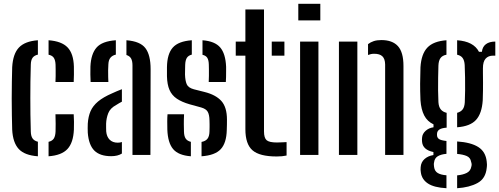

<svg xmlns="http://www.w3.org/2000/svg" viewBox="-20 -820 2642 1016"><path d="M44.5 -134Q43.5 -167 42.8 -209.8Q42 -252.5 42 -298.8Q42 -345 42.8 -388Q43.5 -431 44.5 -464.5Q48.5 -535 80.2 -568.5Q112 -602 180.5 -607V-531Q161 -526.5 152.2 -514Q143.5 -501.5 143 -478Q141.5 -431.5 141 -387.8Q140.5 -344 140.5 -301Q140.5 -258 141 -214.2Q141.5 -170.5 143 -124Q143.5 -100 152.5 -87.2Q161.5 -74.5 180.5 -70V7Q110 2 79 -31.8Q48 -65.5 44.5 -134ZM237 7V-69.5Q256.5 -74 264.8 -87Q273 -100 274 -124.5Q274.5 -144 274.5 -165.2Q274.5 -186.5 273.5 -215.5H370Q371 -200.5 371.5 -176Q372 -151.5 371 -134Q368 -65 337 -31.5Q306 2 237 7ZM273.5 -386Q274.5 -400.5 274.5 -417Q274.5 -433.5 274.5 -449.5Q274.5 -465.5 274 -478Q273 -501.5 264.8 -514Q256.5 -526.5 237 -530.5V-607Q306 -602 337.5 -569.2Q369 -536.5 371 -468Q371.5 -448.5 371.2 -425Q371 -401.5 370 -386Z M444.5 -117.5Q444 -129.5 444 -142Q444 -154.5 444.5 -166Q447 -203.5 459.2 -231.8Q471.5 -260 499 -283Q526.5 -306 574 -326.5Q586 -332 598.8 -337.5Q611.5 -343 625 -348V-282Q618 -278.5 610.8 -274.2Q603.5 -270 595 -264.5Q563 -247.5 552.8 -221Q542.5 -194.5 541.5 -165.5Q541.5 -152 541.5 -143.2Q541.5 -134.5 542 -124.5Q544.5 -96.5 560.2 -80.8Q576 -65 603 -65Q615.5 -65 625 -68.5V-7.5Q603 6.5 568.5 6.5Q509 6.5 479.2 -23.2Q449.5 -53 444.5 -117.5ZM459.5 -386Q458.5 -403.5 458.2 -425.5Q458 -447.5 458.5 -468Q461.5 -534.5 490.8 -568.2Q520 -602 593 -607V-531Q575 -527 564.8 -515Q554.5 -503 553.5 -480Q552.5 -468 552.2 -448.8Q552 -429.5 552.5 -411.8Q553 -394 553.5 -386ZM681 0V-474Q681 -497 673.8 -510.2Q666.5 -523.5 649 -529V-607Q722 -601.5 749.5 -565.2Q777 -529 777 -454L776 0Z M865.5 -134Q865 -157 865 -177.5Q865 -198 866.5 -215.5H954Q952.5 -184 952.8 -162.2Q953 -140.5 953.5 -124Q954 -99.5 962.5 -86.8Q971 -74 990 -69.5V7Q923.5 2 895.8 -31.5Q868 -65 865.5 -134ZM1046.5 7V-69Q1068 -73 1078 -86Q1088 -99 1088.5 -124.5Q1089 -139 1089 -147.2Q1089 -155.5 1089 -163Q1089 -170.5 1088.5 -183Q1088 -213 1079.2 -228.5Q1070.5 -244 1044 -251.5L984 -268Q942 -280 915.8 -297.8Q889.5 -315.5 877 -344Q864.5 -372.5 863.5 -416.5Q863.5 -431.5 863.5 -442Q863.5 -452.5 863.5 -464.5Q864.5 -534.5 894.2 -568.2Q924 -602 995 -607V-531Q977 -526.5 969 -514.2Q961 -502 960 -478Q960 -470.5 959.5 -457.5Q959 -444.5 959 -425.5Q960 -393.5 968 -374.5Q976 -355.5 1006 -347.5L1061.5 -333.5Q1122 -318.5 1151.5 -285.5Q1181 -252.5 1181 -187Q1181 -171.5 1180.8 -159.5Q1180.5 -147.5 1180 -132Q1178.5 -63.5 1148.2 -30.8Q1118 2 1046.5 7ZM1084.5 -386Q1085.5 -401 1085.5 -418.5Q1085.5 -436 1085.5 -451.8Q1085.5 -467.5 1085 -478Q1084.5 -501.5 1077 -513.8Q1069.5 -526 1051.5 -530V-607Q1117 -602 1145.2 -569Q1173.5 -536 1176.5 -467Q1176.5 -459 1176.5 -443.8Q1176.5 -428.5 1176.2 -412.2Q1176 -396 1175 -386Z M1227.5 -525.5V-600H1278.5V-770H1377V-124.5Q1377 -90 1391 -78Q1405 -66 1445 -66Q1459.5 -66 1470.8 -66.8Q1482 -67.5 1496.5 -68V3Q1484.5 5.5 1471.8 6.8Q1459 8 1444 8Q1353.5 8 1316 -24.8Q1278.5 -57.5 1278.5 -136V-525.5ZM1418 -525.5V-600H1485V-525.5Z M1558.5 -712V-800H1675V-712ZM1568 0V-600H1665V0Z M1773.5 0V-600H1871V0ZM2018 0V-479Q2017.5 -508.5 2003.5 -522Q1989.5 -535.5 1960 -535.5Q1951 -535.5 1943 -533.8Q1935 -532 1927.5 -529V-586.5Q1941 -597 1958 -602.5Q1975 -608 1998 -608Q2056.5 -608 2085.8 -575.8Q2115 -543.5 2115 -471V0Z M2342.5 176Q2277 172.5 2244.5 151Q2212 129.5 2207 92.5Q2206 86.5 2205.5 78.8Q2205 71 2206 64.5Q2208 38 2226.5 21.5Q2245 5 2273.5 0.5V-15.5Q2217.5 -27 2213.5 -69Q2212.5 -77 2212.8 -81.5Q2213 -86 2213.5 -92Q2215 -112 2232 -127.5Q2249 -143 2274 -146.5V-162Q2241 -177.5 2224.8 -209Q2208.5 -240.5 2205 -289.5Q2204 -316 2203.5 -337Q2203 -358 2203.2 -377Q2203.5 -396 2204 -417Q2204.5 -438 2205 -464.5Q2209.5 -534.5 2241.5 -568.2Q2273.5 -602 2342.5 -607V-530.5Q2321 -526.5 2311 -512.8Q2301 -499 2300 -473.5Q2299 -444.5 2298.5 -409.8Q2298 -375 2298.2 -341.2Q2298.5 -307.5 2300 -279.5Q2301.5 -254.5 2312.5 -241Q2323.5 -227.5 2343.5 -223V-144.5Q2316 -142.5 2304.2 -134Q2292.5 -125.5 2292.5 -110.5Q2292.5 -110 2292.5 -108.5Q2292.5 -107 2292.5 -105.5Q2292.5 -91.5 2303.2 -84.2Q2314 -77 2342.5 -74V-6Q2313.5 -3.5 2296.5 6.8Q2279.5 17 2277 39.5Q2275.5 45 2275.8 51.5Q2276 58 2277 63.5Q2280 86 2296.8 95.8Q2313.5 105.5 2342.5 107.5ZM2399 176V108Q2430.5 105 2450.2 94.8Q2470 84.5 2474 62Q2476 55.5 2475.8 49.5Q2475.5 43.5 2473 36.5Q2469.5 14 2449.5 5.5Q2429.5 -3 2399 -5.5V-71.5Q2472.5 -66.5 2511.2 -41.8Q2550 -17 2555.5 34.5Q2556.5 41 2556.8 50Q2557 59 2555.5 69Q2550 125 2506.8 148.5Q2463.5 172 2399 176ZM2399 -146.5V-223Q2418 -228 2428 -240.8Q2438 -253.5 2439.5 -278.5Q2441 -307 2441.2 -340.8Q2441.5 -374.5 2441 -409.5Q2440.5 -444.5 2439 -476Q2437.5 -500 2428.2 -513Q2419 -526 2399 -530.5V-607Q2486 -601 2514.5 -546H2530Q2533 -572.5 2551.2 -586.2Q2569.5 -600 2601 -600V-525.5H2589Q2564 -525.5 2549.8 -509.8Q2535.5 -494 2535.5 -459V-433Q2536 -405 2536 -383.2Q2536 -361.5 2535.8 -339.5Q2535.5 -317.5 2534.5 -289.5Q2530 -219.5 2499 -185.5Q2468 -151.5 2399 -146.5Z"/></svg>

Font: Big Shoulders Stencil Text Thin SemiBold
Style: Regular
Weight: 600
Version: Version 2.001